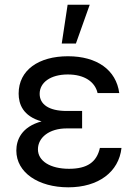

<svg xmlns="http://www.w3.org/2000/svg" viewBox="-20 -794 586 824"><path d="M332.4 -317.8H266C188.6 -317.8 150.2 -346.9 150.2 -391.3C150.2 -440.3 197.4 -474.4 271 -474.4C342.7 -474.4 387.8 -442.8 398.8 -394.5H491.8C478.7 -493.6 396.3 -552.6 271.7 -552.6C146 -552.6 60 -493.3 60 -392.4C60 -347.7 78.1 -295.5 158.4 -273.1C72.1 -249.6 50.1 -193.5 50.1 -147.7C50.1 -53.3 144.9 9.9 273.1 9.9C402 9.9 490.1 -55.8 501.4 -159.1H408.7C395.2 -98.7 354.8 -69.6 276.3 -69.6C195.3 -69.6 142.8 -103.3 142.8 -153.1C142.8 -203.8 191.4 -242.9 266 -242.9H332.4ZM245 -607.2H305.8L365.1 -773.8H270.2Z"/></svg>

Font: Margiela Sans Text
Style: Regular
Weight: 400
Designer: Stefan Endress, Andreas Faust
Version: Version 1.100;FEAKit 1.0